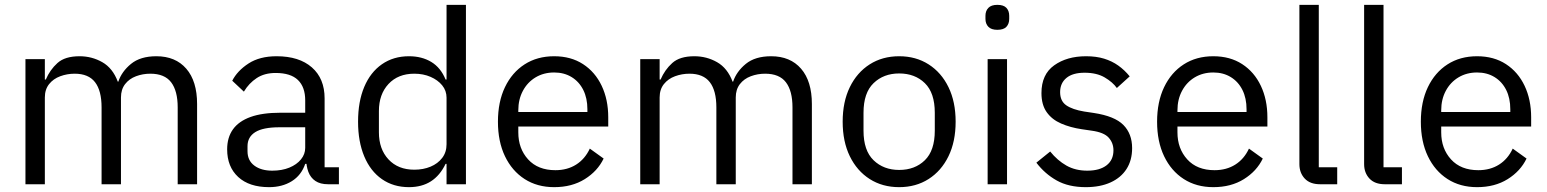

<svg xmlns="http://www.w3.org/2000/svg" viewBox="-20 -760 6383 792"><path d="M165 0H85V-516H165V-432H169Q186 -472 217 -500Q248 -528 308 -528Q359 -528 402 -503.5Q445 -479 466 -423H468Q482 -465 520.5 -496.5Q559 -528 625 -528Q704 -528 748.5 -476.5Q793 -425 793 -331V0H713V-317Q713 -385 686 -420.5Q659 -456 600 -456Q569 -456 541 -445.5Q513 -435 496 -413Q479 -391 479 -358V0H399V-317Q399 -386 372 -421Q345 -456 288 -456Q257 -456 228.5 -445.5Q200 -435 182.5 -413Q165 -391 165 -358Z M1378 0H1333Q1301 0 1281 -13.5Q1261 -27 1252 -51Q1243 -75 1243 -106V-113L1274 -84H1239Q1223 -37 1183.5 -12.5Q1144 12 1090 12Q1008 12 962.5 -30Q917 -72 917 -144Q917 -193 941 -226.5Q965 -260 1013.5 -277.5Q1062 -295 1137 -295H1239V-346Q1239 -401 1209 -430Q1179 -459 1117 -459Q1071 -459 1039 -438Q1007 -417 986 -382L938 -427Q959 -468 1005 -498Q1051 -528 1121 -528Q1214 -528 1266.5 -482Q1319 -436 1319 -354V-70H1378ZM1239 -235H1133Q1065 -235 1033 -215Q1001 -195 1001 -157V-136Q1001 -98 1029 -77Q1057 -56 1103 -56Q1143 -56 1173.5 -68.5Q1204 -81 1221.5 -102.5Q1239 -124 1239 -150Z M1822 0V-84H1818Q1795 -36 1757.5 -12Q1720 12 1667 12Q1603 12 1555.5 -21Q1508 -54 1482.5 -115Q1457 -176 1457 -258Q1457 -341 1482.5 -401.5Q1508 -462 1555.5 -495Q1603 -528 1667 -528Q1720 -528 1759 -504.5Q1798 -481 1818 -432H1822V-740H1902V0ZM1689 -60Q1726 -60 1756 -72.5Q1786 -85 1804 -108.5Q1822 -132 1822 -165V-357Q1822 -386 1804 -408Q1786 -430 1756 -443Q1726 -456 1689 -456Q1622 -456 1582.5 -413.5Q1543 -371 1543 -302V-214Q1543 -145 1582.5 -102.5Q1622 -60 1689 -60Z M2266 12Q2196 12 2144 -21.5Q2092 -55 2063 -115.5Q2034 -176 2034 -258Q2034 -340 2063 -400.5Q2092 -461 2144 -494.5Q2196 -528 2266 -528Q2335 -528 2385 -495.5Q2435 -463 2462 -406Q2489 -349 2489 -276V-238H2118V-214Q2118 -147 2158.5 -102.5Q2199 -58 2271 -58Q2320 -58 2356.5 -81Q2393 -104 2413 -147L2470 -106Q2445 -54 2392 -21Q2339 12 2266 12ZM2266 -461Q2223 -461 2189.5 -441Q2156 -421 2137 -385.5Q2118 -350 2118 -305V-298H2403V-309Q2403 -355 2386 -389Q2369 -423 2338 -442Q2307 -461 2266 -461Z M2701 0H2621V-516H2701V-432H2705Q2722 -472 2753 -500Q2784 -528 2844 -528Q2895 -528 2938 -503.5Q2981 -479 3002 -423H3004Q3018 -465 3056.5 -496.5Q3095 -528 3161 -528Q3240 -528 3284.5 -476.5Q3329 -425 3329 -331V0H3249V-317Q3249 -385 3222 -420.5Q3195 -456 3136 -456Q3105 -456 3077 -445.5Q3049 -435 3032 -413Q3015 -391 3015 -358V0H2935V-317Q2935 -386 2908 -421Q2881 -456 2824 -456Q2793 -456 2764.5 -445.5Q2736 -435 2718.5 -413Q2701 -391 2701 -358Z M3689 12Q3620 12 3567.5 -21.5Q3515 -55 3485.5 -115.5Q3456 -176 3456 -258Q3456 -340 3485.5 -400.5Q3515 -461 3567.5 -494.5Q3620 -528 3689 -528Q3758 -528 3810.5 -494.5Q3863 -461 3892.5 -400.5Q3922 -340 3922 -258Q3922 -176 3892.5 -115.5Q3863 -55 3810.5 -21.5Q3758 12 3689 12ZM3689 -59Q3754 -59 3795 -99Q3836 -139 3836 -221V-295Q3836 -377 3795 -417Q3754 -457 3689 -457Q3625 -457 3583.5 -417Q3542 -377 3542 -295V-221Q3542 -139 3583.5 -99Q3625 -59 3689 -59Z M4094 -637Q4069 -637 4057 -649.5Q4045 -662 4045 -682V-695Q4045 -715 4057 -727.5Q4069 -740 4094 -740Q4120 -740 4131.5 -727.5Q4143 -715 4143 -695V-682Q4143 -662 4131.5 -649.5Q4120 -637 4094 -637ZM4054 0V-516H4134V0Z M4459 12Q4388 12 4339 -15.5Q4290 -43 4255 -89L4312 -135Q4342 -98 4379 -77Q4416 -56 4465 -56Q4516 -56 4544.5 -78Q4573 -100 4573 -140Q4573 -170 4553.5 -192Q4534 -214 4483 -221L4442 -227Q4395 -234 4357 -250.5Q4319 -267 4297.5 -297.5Q4276 -328 4276 -376Q4276 -453 4328.5 -490.5Q4381 -528 4460 -528Q4502 -528 4534.5 -518Q4567 -508 4593 -489.5Q4619 -471 4640 -445L4587 -397Q4570 -421 4537 -440.5Q4504 -460 4454 -460Q4405 -460 4379 -438.5Q4353 -417 4353 -380Q4353 -343 4378.5 -325.5Q4404 -308 4452 -300L4492 -294Q4578 -281 4614 -244.5Q4650 -208 4650 -149Q4650 -99 4627 -63Q4604 -27 4561 -7.5Q4518 12 4459 12Z M4985 12Q4915 12 4863 -21.5Q4811 -55 4782 -115.5Q4753 -176 4753 -258Q4753 -340 4782 -400.5Q4811 -461 4863 -494.5Q4915 -528 4985 -528Q5054 -528 5104 -495.5Q5154 -463 5181 -406Q5208 -349 5208 -276V-238H4837V-214Q4837 -147 4877.5 -102.5Q4918 -58 4990 -58Q5039 -58 5075.5 -81Q5112 -104 5132 -147L5189 -106Q5164 -54 5111 -21Q5058 12 4985 12ZM4985 -461Q4942 -461 4908.5 -441Q4875 -421 4856 -385.5Q4837 -350 4837 -305V-298H5122V-309Q5122 -355 5105 -389Q5088 -423 5057 -442Q5026 -461 4985 -461Z M5496 0H5425Q5384 0 5362 -23.5Q5340 -47 5340 -83V-740H5420V-70H5496Z M5763 0H5692Q5651 0 5629 -23.5Q5607 -47 5607 -83V-740H5687V-70H5763Z M6073 12Q6003 12 5951 -21.5Q5899 -55 5870 -115.5Q5841 -176 5841 -258Q5841 -340 5870 -400.5Q5899 -461 5951 -494.5Q6003 -528 6073 -528Q6142 -528 6192 -495.5Q6242 -463 6269 -406Q6296 -349 6296 -276V-238H5925V-214Q5925 -147 5965.5 -102.5Q6006 -58 6078 -58Q6127 -58 6163.5 -81Q6200 -104 6220 -147L6277 -106Q6252 -54 6199 -21Q6146 12 6073 12ZM6073 -461Q6030 -461 5996.5 -441Q5963 -421 5944 -385.5Q5925 -350 5925 -305V-298H6210V-309Q6210 -355 6193 -389Q6176 -423 6145 -442Q6114 -461 6073 -461Z"/></svg>

Font: IBM Plex Sans Var
Style: Regular
Weight: 400
Designer: Mike Abbink, Paul van der Laan, Pieter van Rosmalen
Foundry: Bold Monday
Version: Version 3.000